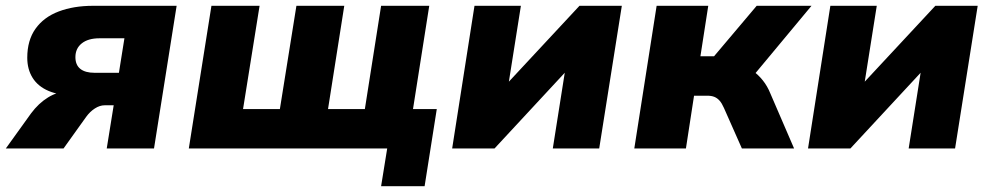

<svg xmlns="http://www.w3.org/2000/svg" viewBox="-43 -512 3412 662"><path d="M-23 0 64 -121Q90 -156 122.5 -176Q155 -196 187 -196H217L216 -182Q161 -183 124.5 -198.5Q88 -214 69.5 -243.5Q51 -273 51 -313Q51 -373 79.5 -413Q108 -453 159.5 -472.5Q211 -492 278 -492H566L488 0H325L349 -149H318Q301 -149 284 -138Q267 -127 254 -109L176 0ZM283 -261H367L386 -380H300Q261 -380 239 -362.5Q217 -345 217 -315Q217 -288 234 -274.5Q251 -261 283 -261Z M1271 130 1292 0H608L686 -492H852L795 -136H922L979 -492H1144L1088 -136H1215L1271 -492H1437L1381 -136H1463L1421 130Z M1516 0 1593 -492H1753L1705 -189H1673L1955 -492H2101L2023 0H1863L1911 -304H1944L1662 0Z M2144 0 2221 -492H2399L2372 -318H2419L2566 -492H2755L2542 -236L2506 -285Q2531 -283 2551 -269Q2571 -255 2587 -235Q2603 -215 2613 -190L2695 0H2515L2453 -140Q2446 -156 2438 -165Q2430 -174 2420 -178Q2410 -182 2396 -182H2350L2322 0Z M2743 0 2820 -492H2980L2932 -189H2900L3182 -492H3328L3250 0H3090L3138 -304H3171L2889 0Z"/></svg>

Font: Nunito Sans 12pt Black
Style: Italic
Weight: 900
Italic angle: -9°
Designer: Vernon Adams
Foundry: Vernon Adams
Version: Version 3.101;gftools[0.9.27]